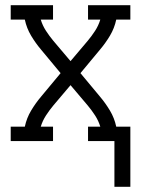

<svg xmlns="http://www.w3.org/2000/svg" viewBox="-20 -540 540 735"><path d="M418 175V0H317V-55H364Q357 -78 344 -98Q331 -118 316 -136L250 -214L184 -136Q169 -118 156 -98Q143 -78 136 -55H183V0H21V-55H75Q82 -88 99 -116.5Q116 -145 138 -171L212 -260L138 -349Q116 -375 99 -403.5Q82 -432 75 -465H21V-520H183V-465H136Q143 -442 156 -422Q169 -402 184 -384L250 -306L316 -384Q331 -402 344 -422Q357 -442 364 -465H317V-520H479V-465H425Q418 -432 401 -403.5Q384 -375 362 -349L288 -260L362 -171Q384 -145 401 -116.5Q418 -88 425 -55H479V175Z"/></svg>

Font: Iosevka Curly Slab Light
Style: Regular
Weight: 300
Monospace: yes
Designer: Belleve Invis
Foundry: Belleve Invis
Version: Version 22.1.2; ttfautohint (v1.8.4)